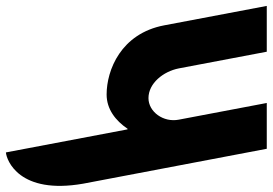

<svg xmlns="http://www.w3.org/2000/svg" viewBox="-222 -746 900 633"><g transform="rotate(-90 227.5 -430.0)"><path d="M53 0H204L149 -290C139 -341 175 -390 220 -390C269 -390 308 -341 318 -290L373 0H524L460 -338C433 -481 312 -528 232 -528C184 -528 146 -499 119 -459H117L41 -860C15 -858 -99 -816 -62 -605Z"/></g></svg>

Font: Poland Can Into
Style: Bold
Weight: 700
Foundry: Cannot Into Space Fonts
Version: Version 0.99